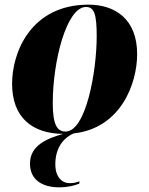

<svg xmlns="http://www.w3.org/2000/svg" viewBox="-20 -566 641 826"><path d="M236 240C266 240 297 234 321 224L322 214C308 219 297 222 280 222C247 222 218 196 218 141C218 74 249 29 297 8C502 -15 570 -209 570 -333C570 -484 475 -546 361 -546C113 -546 32 -341 32 -206C32 -61 118 9 252 10C181 30 109 60 109 138C109 204 157 240 236 240ZM262 0C225 0 207 -31 207 -123C207 -302 266 -536 350 -536C386 -536 396 -503 396 -411C396 -255 349 0 262 0Z"/></svg>

Font: Noto Serif Display SemiCondensed Black
Style: Italic
Weight: 900
Width: 4
Italic angle: -12°
Designer: Monotype Design Team
Foundry: Monotype Imaging Inc.
Version: Version 2.009